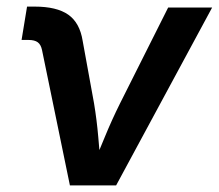

<svg xmlns="http://www.w3.org/2000/svg" viewBox="-20 -562 663 582"><path d="M191.9 0 107.4 -410.2Q104 -426.8 94.5 -433.8Q85 -440.9 66.4 -440.9H45.4L62 -542H85Q151.9 -542 186.8 -517.6Q221.7 -493.2 230.5 -438.5L265.1 -248.5Q273.4 -198.2 277.8 -147.5Q282.2 -96.7 286.6 -45.9H255.9Q277.3 -97.2 298.1 -147.7Q318.8 -198.2 343.8 -248.5L489.7 -539.1H623L332 0Z"/></svg>

Font: Inter 18pt SemiBold
Style: Italic
Weight: 600
Italic angle: -9.3988°
Designer: Rasmus Andersson
Foundry: rsms
Version: Version 4.001;git-66647c0bb